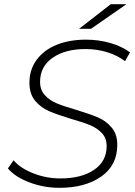

<svg xmlns="http://www.w3.org/2000/svg" viewBox="-20 -895 649 920"><path d="M18 -88 45 -127Q77 -89 139.5 -64.5Q202 -40 269 -40Q370 -40 430.5 -81Q491 -122 491 -195Q491 -233 468.5 -257Q446 -281 412.5 -295Q379 -309 322 -325Q256 -345 216 -362Q176 -379 148.5 -412Q121 -445 121 -498Q121 -562 156 -609Q191 -656 252 -680.5Q313 -705 392 -705Q453 -705 508.5 -689Q564 -673 603 -644L579 -602Q542 -630 493 -645Q444 -660 390 -660Q292 -660 232 -618Q172 -576 172 -503Q172 -464 195 -439Q218 -414 251.5 -400Q285 -386 344 -369Q410 -349 449 -332.5Q488 -316 515 -284Q542 -252 542 -201Q542 -103 465 -49Q388 5 265 5Q189 5 120 -21.5Q51 -48 18 -88ZM511 -875H586L416 -757H359Z"/></svg>

Font: Montserrat Alternates Light
Style: Italic
Weight: 300
Italic angle: -11.3°
Designer: Julieta Ulanovsky
Foundry: Julieta Ulanovsky
Version: Version 7.200